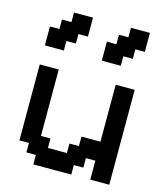

<svg xmlns="http://www.w3.org/2000/svg" viewBox="-118 -889 836 977"><g transform="rotate(15 300.0 -400.0)"><path d="M350 0V-50H400V-100H450V0H550V-500H450V-200H350V-150H300V-100H200V-150H150V-500H50V-100H100V-50H150V0ZM50 -600H150V-650H200V-700H250V-800H150V-750H100V-700H50ZM350 -600H450V-650H500V-700H550V-800H450V-750H400V-700H350Z"/></g></svg>

Font: Matrix Sans Video
Style: Regular
Weight: 400
Designer: Brad Neil
Version: Version 1.100